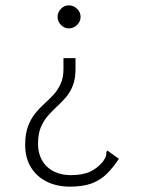

<svg xmlns="http://www.w3.org/2000/svg" viewBox="-20 -574 540 717"><path d="M262 -316Q262 -280 252 -254.5Q242 -229 226 -210.5Q210 -192 192 -175.5Q174 -159 158 -140.5Q142 -122 132 -97.5Q122 -73 122 -37Q122 -11 130.5 11Q139 33 155.5 48.5Q172 64 194.5 72Q217 80 244 80Q287 80 314.5 68Q342 56 364 30Q373 17 375.5 9.5Q378 2 377 -6L381 -12L389 -6L424 19Q403 51 379.5 74.5Q356 98 323.5 110.5Q291 123 241 123Q192 123 154 104Q116 85 95 50Q74 15 74 -33Q74 -74 84.5 -102Q95 -130 111 -150Q127 -170 145.5 -186.5Q164 -203 180 -220.5Q196 -238 206.5 -261Q217 -284 217 -316V-357H262ZM237 -554Q255 -554 268 -541Q281 -528 281 -511Q281 -494 268 -481Q255 -468 237 -468Q220 -468 207.5 -481Q195 -494 195 -511Q195 -528 207.5 -541Q220 -554 237 -554Z"/></svg>

Font: Inconsolata Light
Style: Regular
Weight: 300
Designer: Raph Levien, Cyreal, Brenton Simpson
Foundry: Raph Levien, Cyreal, Google
Version: Version 3.001